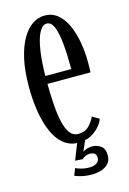

<svg xmlns="http://www.w3.org/2000/svg" viewBox="-107 -582 529 786"><g transform="rotate(-15 157.5 -188.5)"><path d="M163.5 10.5Q127.5 10.5 101.2 -11Q75 -32.5 58.5 -70.2Q42 -108 34 -157.5Q26 -207 26 -263Q26 -330 37.2 -380Q48.5 -430 67.8 -463Q87 -496 111.5 -512.2Q136 -528.5 163 -528.5Q194.5 -528.5 217.8 -509.5Q241 -490.5 256 -458Q271 -425.5 278.5 -383.8Q286 -342 286 -296Q286 -285.5 285.8 -275.2Q285.5 -265 285 -255H95.5V-288.5H212.5Q212.5 -351.5 208 -397.5Q203.5 -443.5 192.8 -469Q182 -494.5 163 -494.5Q145 -494.5 131.2 -469Q117.5 -443.5 110 -394Q102.5 -344.5 102.5 -270.5Q102.5 -216 105.5 -171Q108.5 -126 116 -93Q123.5 -60 137 -42.2Q150.5 -24.5 171 -24.5Q202 -24.5 219.2 -43.2Q236.5 -62 243 -79L272.5 -62Q263 -34 233.2 -11.8Q203.5 10.5 163.5 10.5ZM184 150.5Q157.5 150.5 138 145.5Q118.5 140.5 111 136.5L123 107Q128.5 110.5 144.8 115.2Q161 120 182.5 120Q198.5 120 210.8 112.5Q223 105 223 91Q223 75.5 214.8 70.8Q206.5 66 195.5 66Q187.5 66 178.2 69.5Q169 73 162.5 80L130.5 78L161.5 0H195L172.5 52Q174.5 49 186.2 44.2Q198 39.5 213.5 39.5Q232.5 39.5 249 51Q265.5 62.5 265.5 91.5Q265.5 112.5 253.5 125.8Q241.5 139 222.5 144.8Q203.5 150.5 184 150.5Z"/></g></svg>

Font: Imbue Thin 10pt
Style: Regular
Weight: 400
Version: Version 1.102